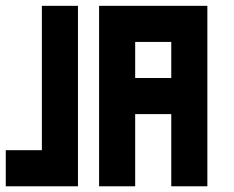

<svg xmlns="http://www.w3.org/2000/svg" viewBox="-20 -445 811 665"><path d="M0 200.2V75.2H125V-424.8H250V200.2Z M573.2 -174.8V-299.8H448.2V-174.8ZM323.2 200.2V-424.8H698.2V200.2H573.2V-49.8H448.2V200.2Z"/></svg>

Font: Ishtika
Style: Block
Weight: 400
Designer: Kailash Nadh
Version: Version 2.3